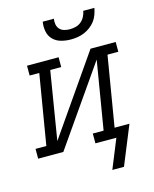

<svg xmlns="http://www.w3.org/2000/svg" viewBox="-146 -838 880 1098"><g transform="rotate(-15 293.5 -289.0)"><path d="M345 -610Q316 -610 288 -617.5Q260 -625 240.5 -644.5Q221 -664 215.5 -692.5Q210 -721 215 -750H281Q278 -733 281 -716.5Q284 -700 294.5 -688.5Q305 -677 321 -672.5Q337 -668 354 -668Q372 -668 389.5 -672.5Q407 -677 421 -688.5Q435 -700 443.5 -716.5Q452 -733 455 -750H521Q517 -730 510 -710.5Q503 -691 490.5 -674.5Q478 -658 460.5 -645Q443 -632 423.5 -624Q404 -616 384 -613Q364 -610 345 -610ZM380 172 450 0H326V-58H390L457 -461L136 0H-13V-58H51L120 -472H63V-530H250V-472H185L119 -69L439 -530H588V-472H524L455 -58H543L449 172Z"/></g></svg>

Font: Iosevka Slab LtExObl
Style: Regular
Weight: 300
Width: 7
Italic angle: -9°
Monospace: yes
Designer: Belleve Invis
Foundry: Belleve Invis
Version: Version 11.1.0; ttfautohint (v1.8.3)